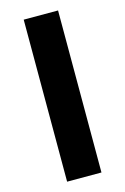

<svg xmlns="http://www.w3.org/2000/svg" viewBox="-114 -791 551 844"><g transform="rotate(-15 161.0 -368.5)"><path d="M83 0V-737.3H239.3V0Z"/></g></svg>

Font: New Shape
Style: Bold
Weight: 700
Designer: Wojciech Kalinowski "wmk69" (wmk69@o2.pl)
Foundry: Wojciech Kalinowski "wmk69" (wmk69@o2.pl)
Version: Version 2.1.1; 2021-05-14